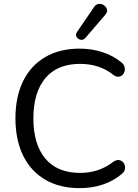

<svg xmlns="http://www.w3.org/2000/svg" viewBox="-20 -966 714 995"><path d="M393 9Q289 9 214 -35Q139 -79 99.5 -160.5Q60 -242 60 -353Q60 -464 99.5 -545Q139 -626 214 -670Q289 -714 393 -714Q455 -714 510.5 -696Q566 -678 606 -645Q623 -633 626 -617Q629 -601 622 -587.5Q615 -574 601 -569.5Q587 -565 570 -576Q498 -635 395 -635Q277 -635 215 -561Q153 -487 153 -353Q153 -218 215 -144Q277 -70 395 -70Q495 -70 569 -129Q587 -140 601.5 -135.5Q616 -131 623 -118Q630 -105 627.5 -89.5Q625 -74 609 -63Q568 -28 512.5 -9.5Q457 9 393 9ZM423 -770Q412 -757 398 -760Q384 -763 377 -774.5Q370 -786 379 -800L467 -929Q478 -945 492.5 -946Q507 -947 519 -938.5Q531 -930 534.5 -917Q538 -904 526 -890Z"/></svg>

Font: Chiron GoRound TC N
Style: Regular
Weight: 350
Designer: Ryoko NISHIZUKA 西塚涼子 (kana, bopomofo & ideographs); Paul D. Hunt (Latin, Greek & Cyrillic); Sandoll Communications 산돌커뮤니
Foundry: Adobe
Version: Version 1.000;hotconv 1.1.1;makeotfexe 2.6.0